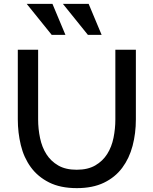

<svg xmlns="http://www.w3.org/2000/svg" viewBox="-20 -967 793 992"><path d="M377 5Q292 5 233.5 -24.5Q175 -54 139 -103.5Q103 -153 87.5 -217.5Q72 -282 72 -350V-710H177V-350Q177 -301 187 -253.5Q197 -206 220 -170Q243 -134 281 -112Q319 -90 376 -90Q434 -90 472.5 -112.5Q511 -135 534 -171.5Q557 -208 566.5 -255Q576 -302 576 -350V-710H682V-350Q682 -278 665 -213.5Q648 -149 611.5 -100Q575 -51 517 -23Q459 5 377 5ZM247 -787H318L251 -947H118ZM434 -787H505L438 -947H305Z"/></svg>

Font: Rising Sun Medium
Style: Regular
Weight: 500
Designer: Matt McInerney, Pablo Impallari, Rodrigo Fuenzalida (Raleway font), Stephen Hutchings (Greek), Cristiano Sobral (main ch
Foundry: The Rising Sun Project Authors
Version: Version 4.327; ttfautohint (v1.8.4.7-5d5b-dirty)